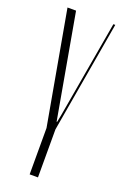

<svg xmlns="http://www.w3.org/2000/svg" viewBox="-134 -540 493 759"><g transform="rotate(20 113.0 -160.5)"><path d="M213 -496 132 -27V175H97V-20L12 -496H48L126 -57H128L134 -87L205 -496Z"/></g></svg>

Font: Moniqa ExtLt Narrow Display
Style: Regular
Weight: 200
Width: 4
Designer: Rajesh Rajput
Foundry: Rajesh Rajput
Version: Version 1.000